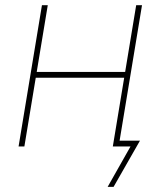

<svg xmlns="http://www.w3.org/2000/svg" viewBox="-20 -566 621 742"><path d="M474.6 -288.1 470.7 -265.6H110.4L114.3 -288.1ZM164.6 -545.9 74.2 0H51.8L142.1 -545.9ZM528.8 -545.9 438.5 0H416L506.3 -545.9ZM396 156.2 484.4 0H422.9L426.8 -22.5H521L418.9 156.2Z"/></svg>

Font: Inter Thin
Style: Italic
Weight: 250
Italic angle: -9.3988°
Designer: Rasmus Andersson
Foundry: rsms
Version: Version 4.001;git-66647c0bb